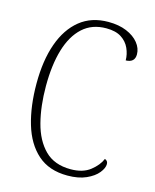

<svg xmlns="http://www.w3.org/2000/svg" viewBox="-111 -800 717 886"><g transform="rotate(15 247.5 -357.0)"><path d="M296 10Q208 10 153.5 -38.5Q99 -87 74 -171.5Q49 -256 49 -364Q49 -474 77.5 -554.5Q106 -635 161 -679.5Q216 -724 297 -724Q347 -724 384 -708.5Q421 -693 441.5 -667.5Q462 -642 462 -613Q462 -574 419 -573Q419 -602 406.5 -630Q394 -658 367 -675.5Q340 -693 295 -693Q227 -693 182.5 -652.5Q138 -612 116 -538.5Q94 -465 94 -364Q94 -268 114 -190.5Q134 -113 179.5 -67.5Q225 -22 303 -22Q361 -22 396 -49.5Q431 -77 444 -109Q459 -104 459 -88Q459 -69 440.5 -46Q422 -23 385.5 -6.5Q349 10 296 10Z"/></g></svg>

Font: Noto Serif Condensed ExtraLight
Style: Regular
Weight: 200
Width: 3
Designer: Monotype Design Team
Foundry: Monotype Imaging Inc.
Version: Version 2.013; ttfautohint (v1.8.4.7-5d5b)